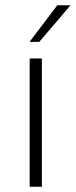

<svg xmlns="http://www.w3.org/2000/svg" viewBox="-20 -710 288 730"><path d="M92.3 -550.8 197.8 -689.9H248L129.4 -550.8ZM92.8 0V-487.8H139.2V0Z"/></svg>

Font: HK Grotesk Light Legacy
Style: Regular
Weight: 300
Designer: Alfredo Marco Pradil
Foundry: Hanken Design Co.
Version: Version 2.022;PS 002.022;hotconv 1.0.88;makeotf.lib2.5.64775